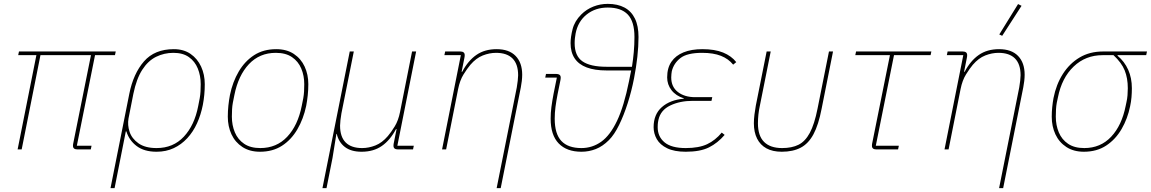

<svg xmlns="http://www.w3.org/2000/svg" viewBox="-20 -772 5946 992"><path d="M449 0H380Q369 0 363 -4.5Q357 -9 357 -19Q357 -23 357.5 -26.5Q358 -30 359 -34L450 -487H189L92 0H71L168 -487H74L78 -506H578L574 -487H471L377 -19H453Z M551 200 648 -287Q669 -392 724 -455Q779 -518 878 -518Q929 -518 964.5 -493.5Q1000 -469 1019 -428Q1038 -387 1038 -337Q1038 -309 1035.5 -282.5Q1033 -256 1028 -230Q1018 -179 998 -135Q978 -91 947.5 -58Q917 -25 877.5 -6.5Q838 12 789 12Q725 12 686 -17.5Q647 -47 633 -93H630L572 200ZM789 -7Q875 -7 930 -66Q985 -125 1004 -224L1012 -265Q1015 -282 1016 -300Q1017 -318 1017 -337Q1017 -381 1002 -418Q987 -455 956 -477Q925 -499 876 -499Q828 -499 786.5 -478.5Q745 -458 715 -411.5Q685 -365 669 -287L644 -160Q638 -126 649.5 -91Q661 -56 695.5 -31.5Q730 -7 789 -7Z M1323 12Q1270 12 1232.5 -12.5Q1195 -37 1176 -78Q1157 -119 1157 -169Q1157 -198 1160 -226.5Q1163 -255 1168 -281Q1182 -349 1213.5 -402.5Q1245 -456 1293 -487Q1341 -518 1407 -518Q1461 -518 1498 -493.5Q1535 -469 1554 -428Q1573 -387 1573 -337Q1573 -308 1570 -279.5Q1567 -251 1562 -225Q1548 -158 1516.5 -104Q1485 -50 1437 -19Q1389 12 1323 12ZM1325 -7Q1409 -7 1464 -65.5Q1519 -124 1539 -225L1547 -265Q1550 -282 1551 -300Q1552 -318 1552 -337Q1552 -381 1536.5 -418Q1521 -455 1488.5 -477Q1456 -499 1405 -499Q1321 -499 1266 -440.5Q1211 -382 1191 -281L1183 -241Q1180 -225 1179 -207Q1178 -189 1178 -169Q1178 -125 1193.5 -88Q1209 -51 1241.5 -29Q1274 -7 1325 -7Z M1667 200H1646L1787 -506H1808L1744 -186Q1741 -170 1739 -151.5Q1737 -133 1737 -123Q1737 -65 1766 -36Q1795 -7 1851 -7Q1885 -7 1919.5 -20.5Q1954 -34 1984 -69Q2001 -89 2019.5 -119Q2038 -149 2047 -194L2109 -506H2130L2033 -19H2118L2114 0H2036Q2025 0 2019 -4.5Q2013 -9 2013 -19Q2013 -24 2013.5 -27.5Q2014 -31 2015 -35L2029 -105H2026Q1996 -48 1953 -18Q1910 12 1848 12Q1794 12 1762 -12.5Q1730 -37 1720 -80H1718L1698 44Z M2285 0H2264L2361 -487H2276L2280 -506H2358Q2369 -506 2375 -501.5Q2381 -497 2381 -487Q2381 -483 2380.5 -479.5Q2380 -476 2379 -471L2365 -401H2368Q2398 -458 2441 -488Q2484 -518 2546 -518Q2610 -518 2644 -483Q2678 -448 2678 -386Q2678 -371 2676 -353.5Q2674 -336 2671 -321L2567 200H2546L2650 -320Q2653 -337 2655 -355Q2657 -373 2657 -383Q2657 -441 2628 -470Q2599 -499 2543 -499Q2509 -499 2474.5 -485.5Q2440 -472 2410 -437Q2394 -418 2375 -387.5Q2356 -357 2347 -312Z M2801 -390H2854Q2865 -390 2871 -385.5Q2877 -381 2877 -371Q2877 -367 2876.5 -363.5Q2876 -360 2875 -355L2861 -286Q2854 -250 2850 -219.5Q2846 -189 2846 -159Q2846 -80 2880.5 -43.5Q2915 -7 2984 -7Q3040 -7 3086 -39.5Q3132 -72 3168 -147.5Q3204 -223 3230 -353L3241 -408H3114Q3053 -408 3011.5 -423.5Q2970 -439 2949 -470.5Q2928 -502 2928 -549Q2928 -581 2938.5 -622Q2949 -663 2983 -697Q3010 -724 3045.5 -738Q3081 -752 3120 -752Q3171 -752 3206.5 -733Q3242 -714 3260.5 -676Q3279 -638 3279 -581Q3279 -533 3273 -478.5Q3267 -424 3256 -368Q3243 -301 3223 -238.5Q3203 -176 3178.5 -126Q3154 -76 3126 -48Q3094 -16 3058.5 -2Q3023 12 2984 12Q2908 12 2866.5 -31Q2825 -74 2825 -159Q2825 -189 2829 -219.5Q2833 -250 2840 -287L2857 -371H2797ZM2949 -549Q2949 -483 2989.5 -455Q3030 -427 3114 -427H3245L3246 -433Q3251 -464 3254.5 -502.5Q3258 -541 3258 -581Q3258 -661 3223.5 -697Q3189 -733 3120 -733Q3056 -733 3011 -697Q2966 -661 2954 -599Q2952 -588 2950.5 -575.5Q2949 -563 2949 -549Z M3709 -87 3724 -75Q3688 -33 3643 -10.5Q3598 12 3523 12Q3464 12 3427 -6Q3390 -24 3373.5 -53Q3357 -82 3357 -115Q3357 -181 3399.5 -218.5Q3442 -256 3513 -262V-264Q3472 -277 3449.5 -306Q3427 -335 3427 -372Q3427 -421 3449 -453Q3471 -485 3511.5 -501.5Q3552 -518 3609 -518Q3673 -518 3716 -500.5Q3759 -483 3784 -451L3768 -438Q3744 -468 3705 -483.5Q3666 -499 3608 -499Q3530 -499 3495.5 -472Q3461 -445 3451 -404Q3450 -397 3449 -389.5Q3448 -382 3448 -372Q3448 -323 3482.5 -296.5Q3517 -270 3571 -270H3660L3656 -251H3559Q3493 -251 3443 -227Q3393 -203 3382 -153Q3379 -139 3378.5 -130Q3378 -121 3378 -115Q3378 -66 3413.5 -36.5Q3449 -7 3523 -7Q3591 -7 3633.5 -27Q3676 -47 3709 -87Z M3962 -506 3905 -221Q3901 -203 3898.5 -180.5Q3896 -158 3896 -135Q3896 -70 3928 -38.5Q3960 -7 4021 -7Q4071 -7 4105.5 -24Q4140 -41 4164 -85.5Q4188 -130 4204 -211L4263 -506H4284L4225 -210Q4209 -127 4183 -78.5Q4157 -30 4117 -9Q4077 12 4019 12Q3972 12 3940 -5.5Q3908 -23 3891.5 -56Q3875 -89 3875 -135Q3875 -156 3878 -180Q3881 -204 3885 -226L3941 -506Z M4620 0H4508Q4497 0 4491 -4.5Q4485 -9 4485 -19Q4485 -24 4485.5 -27.5Q4486 -31 4487 -35L4578 -487H4399L4403 -506H4792L4788 -487H4599L4505 -19H4624Z M4881 0H4860L4957 -487H4872L4876 -506H4954Q4965 -506 4971 -501.5Q4977 -497 4977 -487Q4977 -483 4976.5 -479.5Q4976 -476 4975 -471L4961 -401H4964Q4994 -458 5037 -488Q5080 -518 5142 -518Q5206 -518 5240 -483Q5274 -448 5274 -386Q5274 -371 5272 -353.5Q5270 -336 5267 -321L5163 200H5142L5246 -320Q5249 -337 5251 -355Q5253 -373 5253 -383Q5253 -441 5224 -470Q5195 -499 5139 -499Q5105 -499 5070.5 -485.5Q5036 -472 5006 -437Q4990 -418 4971 -387.5Q4952 -357 4943 -312ZM5258 -742 5158 -587 5143 -594 5240 -751Z M5902 -487H5754V-484Q5790 -454 5809 -411.5Q5828 -369 5828 -316Q5828 -293 5826 -269.5Q5824 -246 5819 -223Q5806 -159 5775 -105.5Q5744 -52 5695.5 -20Q5647 12 5580 12Q5527 12 5489.5 -12.5Q5452 -37 5433 -78Q5414 -119 5414 -169Q5414 -194 5416.5 -218.5Q5419 -243 5423 -265Q5437 -336 5471.5 -390Q5506 -444 5558 -475Q5610 -506 5679 -506H5906ZM5733 -487H5677Q5589 -487 5527.5 -428.5Q5466 -370 5446 -269L5440 -241Q5437 -225 5436 -207Q5435 -189 5435 -169Q5435 -125 5450.5 -88Q5466 -51 5498.5 -29Q5531 -7 5582 -7Q5666 -7 5721 -65.5Q5776 -124 5796 -225L5800 -244Q5804 -261 5805.5 -280Q5807 -299 5807 -316Q5807 -368 5791 -408Q5775 -448 5733 -487Z"/></svg>

Font: IBM Plex Sans Thin
Style: Italic
Weight: 250
Italic angle: -11.31°
Designer: Mike Abbink, Paul van der Laan, Pieter van Rosmalen
Foundry: Bold Monday
Version: Version 3.201